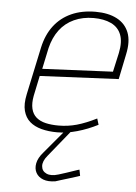

<svg xmlns="http://www.w3.org/2000/svg" viewBox="-53 -551 574 812"><g transform="rotate(5 234.5 -144.5)"><path d="M266 -10H241L239 -2L151 103Q130 127 125.5 150Q121 173 130.5 190.5Q140 208 161 216Q182 224 213 219Q219 217 235 212Q251 207 269.5 201.5Q288 196 301.5 191.5Q315 187 315 187L310 161Q310 161 303 163Q296 165 283.5 169.5Q271 174 255.5 179Q240 184 224 189Q192 199 172.5 190Q153 181 151.5 160Q150 139 170 115L264 -1ZM90 -133 108 -219 442 -235 464 -342Q476 -398 461.5 -435Q447 -472 410.5 -491Q374 -510 320 -510Q262 -510 217.5 -490Q173 -470 144 -432Q115 -394 103 -339L60 -137Q51 -95 58.5 -66.5Q66 -38 85.5 -21Q105 -4 135 4Q165 12 202 12Q242 12 286.5 -0.5Q331 -13 374 -35L366 -61Q320 -38 282.5 -27.5Q245 -17 205 -17Q175 -17 151 -22.5Q127 -28 111 -41.5Q95 -55 89.5 -78Q84 -101 90 -133ZM433 -345 415 -264 116 -250 135 -340Q146 -385 170 -417Q194 -449 231 -466Q268 -483 314 -483Q358 -483 388.5 -468.5Q419 -454 431 -423.5Q443 -393 433 -345Z"/></g></svg>

Font: Advent Pro ExtraLight
Style: Italic
Weight: 250
Italic angle: -12°
Version: Version 3.000